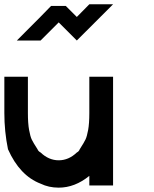

<svg xmlns="http://www.w3.org/2000/svg" viewBox="-20 -853 707 883"><path d="M390.8 -44.2Q324.2 10 250 10Q204.2 10 166.7 -8.3Q70.8 -45 16.7 -166.7Q0 -248.3 0 -333.3V-500H108.3V-333.3Q108.3 -285 113.8 -255.4Q119.2 -225.8 125.8 -211.7Q132.5 -197.5 152.5 -166.7Q155.8 -157.5 166.7 -151.7Q204.2 -115.8 250 -115.8Q295.8 -115.8 333.3 -151.7Q343.3 -156.7 346.7 -166.7Q366.7 -197.5 373.3 -211.7Q380 -225.8 385.4 -255.4Q390.8 -285 390.8 -333.3V-500H500V0H390.8ZM333.3 -666.7 250 -750 166.7 -666.7H57.5Q194.2 -803.3 215 -825.8H282.5L333.3 -775L390.8 -833.3H500Z"/></svg>

Font: 0xA000-Mono
Style: Mono-Bold
Weight: 700
Version: Version 0.1